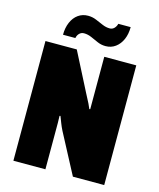

<svg xmlns="http://www.w3.org/2000/svg" viewBox="-128 -975 883 1066"><g transform="rotate(15 313.0 -442.5)"><path d="M52 0V-688H232L345 -467Q350 -457 357.5 -443Q365 -429 372.5 -414Q380 -399 385 -386L390 -387Q390 -408 390 -429.5Q390 -451 390 -467V-688H574V0H394L272 -231Q262 -251 254.5 -270.5Q247 -290 240 -308L235 -307Q236 -288 236 -267.5Q236 -247 236 -231V0ZM137 -747Q137 -787 150.5 -818.5Q164 -850 188.5 -867.5Q213 -885 245 -885Q270 -885 292.5 -875.5Q315 -866 336 -857Q357 -848 378 -848Q393 -848 403.5 -858.5Q414 -869 418 -885H489Q489 -845 475.5 -814Q462 -783 437.5 -765Q413 -747 381 -747Q356 -747 334.5 -756.5Q313 -766 291.5 -775.5Q270 -785 248 -785Q233 -785 222 -774.5Q211 -764 208 -747Z"/></g></svg>

Font: Archivo Condensed Black
Style: Regular
Weight: 900
Width: 3
Designer: Hector Gatti
Foundry: Omnibus-Type
Version: Version 2.001